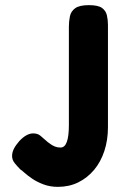

<svg xmlns="http://www.w3.org/2000/svg" viewBox="-20 -710 495 747"><path d="M205 17Q175 17 149.5 7.5Q124 -2 105 -15Q86 -28 74.5 -38.5Q63 -49 60 -50Q47 -63 37 -75.5Q27 -88 27 -103Q27 -117 34 -131Q41 -145 55 -161Q69 -176 82.5 -183.5Q96 -191 109 -191Q126 -191 136.5 -182.5Q147 -174 166 -157Q170 -154 177 -149Q184 -144 193.5 -140Q203 -136 215 -136Q224 -136 230 -141.5Q236 -147 240 -158Q244 -169 246 -185.5Q248 -202 248 -223V-606Q248 -627 252 -646.5Q256 -666 272.5 -678Q289 -690 326 -690Q362 -690 377 -679Q392 -668 396 -650Q400 -632 400 -613V-215Q400 -165 386 -122.5Q372 -80 346 -49Q320 -18 284.5 -0.5Q249 17 205 17Z"/></svg>

Font: Fredoka Condensed SemiBold
Style: Regular
Weight: 600
Width: 3
Designer: Ben Nathan
Foundry: Milena B. Brandão, Ben Nathan
Version: Version 2.001